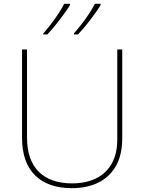

<svg xmlns="http://www.w3.org/2000/svg" viewBox="-20 -972 752 1002"><path d="M618 -252Q618 -163 584.5 -105Q551 -47 492 -18.5Q433 10 355 10Q231 10 163 -57Q95 -124 95 -254V-714H121V-256Q121 -136 182.5 -75.5Q244 -15 356 -15Q427 -15 480 -40.5Q533 -66 562.5 -117Q592 -168 592 -244V-714H618ZM505 -945Q494 -927 480 -907.5Q466 -888 450.5 -867.5Q435 -847 419 -828Q403 -809 387 -792H366V-798Q384 -818 405 -845Q426 -872 445 -901Q464 -930 475 -952H505ZM345 -945Q334 -927 320 -907.5Q306 -888 290.5 -867.5Q275 -847 259 -828Q243 -809 227 -792H206V-798Q224 -818 245 -845Q266 -872 285 -901Q304 -930 315 -952H345Z"/></svg>

Font: Noto Sans Armenian Thin
Style: Regular
Weight: 250
Version: Version 2.007